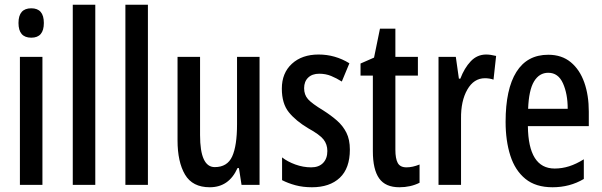

<svg xmlns="http://www.w3.org/2000/svg" viewBox="-20 -780 2541 810"><path d="M112 -745Q165 -745 165 -683Q165 -621 112 -621Q58 -621 58 -683Q58 -745 112 -745ZM159 -540V0H64V-540Z M382 0H287V-760H382Z M604 0H509V-760H604Z M1075 -540V0H999L988 -71H982Q946 10 865 10Q792 10 760.5 -43.5Q729 -97 729 -188V-540H824V-210Q824 -75 886 -75Q939 -75 959.5 -120Q980 -165 980 -256V-540Z M1456 -149Q1456 -70 1413.5 -30Q1371 10 1296 10Q1258 10 1226.5 1.5Q1195 -7 1170 -20V-116Q1193 -98 1226 -86Q1259 -74 1293 -74Q1325 -74 1343 -92.5Q1361 -111 1361 -143Q1361 -171 1345 -191.5Q1329 -212 1280 -239Q1228 -270 1198.5 -306.5Q1169 -343 1169 -406Q1169 -472 1211.5 -511Q1254 -550 1324 -550Q1394 -550 1454 -513L1422 -436Q1400 -450 1377 -459.5Q1354 -469 1327 -469Q1297 -469 1280 -452.5Q1263 -436 1263 -408Q1263 -380 1279.5 -361.5Q1296 -343 1344 -314Q1377 -293 1402 -271Q1427 -249 1441.5 -220Q1456 -191 1456 -149Z M1695 -74Q1708 -74 1721.5 -77Q1735 -80 1750 -86V-9Q1712 10 1665 10Q1606 10 1579.5 -27.5Q1553 -65 1553 -142V-461H1501V-512L1558 -537L1583 -659H1648V-540H1743V-461H1648V-148Q1648 -111 1658 -92.5Q1668 -74 1695 -74Z M2031 -550Q2040 -550 2050.5 -548.5Q2061 -547 2073 -544L2062 -444Q2054 -447 2044.5 -448.5Q2035 -450 2026 -450Q1979 -450 1951.5 -402Q1924 -354 1925 -280V0H1830V-540H1903L1916 -448H1922Q1939 -493 1966 -521.5Q1993 -550 2031 -550Z M2293 -549Q2350 -549 2388 -517.5Q2426 -486 2445 -432Q2464 -378 2464 -309V-248H2207Q2209 -69 2320 -69Q2351 -69 2381 -78.5Q2411 -88 2443 -108V-25Q2384 10 2311 10Q2240 10 2196.5 -25.5Q2153 -61 2133 -123.5Q2113 -186 2113 -266Q2113 -404 2158.5 -476.5Q2204 -549 2293 -549ZM2293 -473Q2255 -473 2233 -436.5Q2211 -400 2208 -321H2375Q2375 -384 2355 -428.5Q2335 -473 2293 -473Z"/></svg>

Font: Noto Sans Tamil ExtraCondensed Medium
Style: Regular
Weight: 500
Width: 2
Designer: Jelle Bosma - Monotype Design Team
Foundry: Monotype Imaging Inc.
Version: Version 2.004; ttfautohint (v1.8.4.7-5d5b)